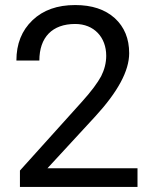

<svg xmlns="http://www.w3.org/2000/svg" viewBox="-20 -741 602 761"><path d="M525 -74H168L358 -280C447 -377 492 -460 492 -530C492 -588 473 -634 435 -669C396 -704 344 -721 278 -721C207 -721 151 -701 109 -661C66 -620 45 -567 45 -501H136C136 -593 187 -646 278 -646C353 -646 401 -593 401 -520C401 -492 394 -465 381 -439C367 -413 342 -379 305 -338L59 -65V0H525Z"/></svg>

Font: Noto Sans KR Regular
Style: Regular
Weight: 400
Designer: Ryoko NISHIZUKA  (kana & ideographs); Paul D. Hunt (Latin, Greek & Cyrillic); Wenlong ZHANG  (bopomofo); Sandoll Communi
Foundry: Adobe Systems Incorporated
Version: Version 1.004;PS 1.004;hotconv 1.0.82;makeotf.lib2.5.63406